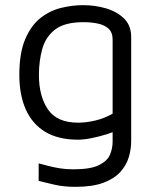

<svg xmlns="http://www.w3.org/2000/svg" viewBox="-20 -527 609 745"><path d="M283 15Q206 15 155.5 -15.5Q105 -46 80 -102.5Q55 -159 55 -236Q55 -322 78 -375.5Q101 -429 137.5 -457.5Q174 -486 217.5 -496.5Q261 -507 302 -507Q349 -507 391.5 -494.5Q434 -482 461.5 -455Q489 -428 489 -383V21Q489 51 480 82Q471 113 447.5 139.5Q424 166 381.5 182Q339 198 272 198Q229 198 193 190Q157 182 130 175V107Q146 111 166.5 116.5Q187 122 211.5 126Q236 130 264 130Q332 130 364.5 113.5Q397 97 407 72.5Q417 48 417 23V-50L442 -25Q423 -15 394 -6Q365 3 335 9Q305 15 283 15ZM283 -51Q315 -51 350.5 -59.5Q386 -68 417 -86V-373Q417 -401 401.5 -415.5Q386 -430 360 -435.5Q334 -441 304 -441Q231 -441 194 -412.5Q157 -384 144 -337Q131 -290 131 -236Q131 -154 166 -102.5Q201 -51 283 -51Z"/></svg>

Font: Maven Pro
Style: Regular
Weight: 400
Designer: Joe Prince
Foundry: Joe Prince
Version: Version 2.103